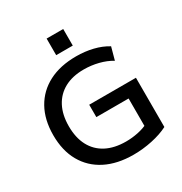

<svg xmlns="http://www.w3.org/2000/svg" viewBox="-212 -1096 1200 1263"><g transform="rotate(-30 387.5 -464.0)"><path d="M438 10Q315 10 226.5 -35Q138 -80 90.5 -164Q43 -248 43 -365Q43 -482 90 -566Q137 -650 224 -695Q311 -740 432 -740Q498 -740 558 -725.5Q618 -711 665 -682L639 -587Q596 -613 542 -626.5Q488 -640 432 -640Q347 -640 286.5 -607.5Q226 -575 193.5 -513.5Q161 -452 161 -365Q161 -278 193.5 -216.5Q226 -155 288 -122.5Q350 -90 438 -90Q485 -90 530 -99.5Q575 -109 610 -127L593 -88V-327H348V-421H703V-47Q650 -20 579.5 -5Q509 10 438 10ZM323 -812V-938H449V-812Z"/></g></svg>

Font: M PLUS 1 Medium
Style: Regular
Weight: 500
Designer: Coji Morishita
Foundry: UNDERFOREST DESIGN
Version: Version 1.001